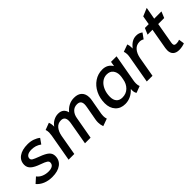

<svg xmlns="http://www.w3.org/2000/svg" viewBox="125 -1506 2377 2377"><g transform="rotate(-45 1313.5 -317.5)"><path d="M14 -76 84 -139Q108 -106 149 -88.5Q190 -71 237 -71Q283 -71 307.5 -87.5Q332 -104 332 -136Q332 -155 311.5 -169.5Q291 -184 231 -205Q153 -232 117.5 -264Q82 -296 82 -342Q82 -414 138.5 -454.5Q195 -495 292 -495Q343 -495 385.5 -480Q428 -465 458 -440L410 -372Q377 -395 346 -404.5Q315 -414 278 -414Q234 -414 208.5 -397.5Q183 -381 183 -352Q183 -331 204 -318.5Q225 -306 286 -283Q366 -254 399.5 -224Q433 -194 433 -148Q433 -74 377 -32Q321 10 224 10Q156 10 102 -12.5Q48 -35 14 -76Z M1099 -68Q1099 -92 1103 -115L1136 -297Q1141 -325 1141 -343Q1141 -377 1125 -394.5Q1109 -412 1073 -412Q1025 -412 993.5 -379Q962 -346 953 -292L901 0H803L855 -297Q859 -318 859 -339Q859 -412 793 -412Q741 -412 708 -373Q675 -334 663 -269L616 0H516L579 -358Q584 -390 584 -408Q584 -436 575 -461L667 -496Q682 -453 679 -414Q705 -453 745 -474Q785 -495 826 -495Q872 -495 899 -472.5Q926 -450 935 -410Q1005 -495 1105 -495Q1173 -495 1208.5 -459.5Q1244 -424 1244 -362Q1244 -338 1240 -318L1204 -116Q1201 -98 1201 -80Q1201 -48 1210 -25L1113 10Q1099 -29 1099 -68Z M1326 -177Q1326 -265 1362 -338Q1398 -411 1460.5 -453Q1523 -495 1599 -495Q1690 -495 1733 -421L1744 -485H1841L1778 -129Q1773 -104 1773 -77Q1773 -44 1783 -23L1696 10Q1679 -13 1679 -51Q1679 -64 1680 -71L1677 -72Q1641 -32 1596 -11Q1551 10 1501 10Q1421 10 1373.5 -41.5Q1326 -93 1326 -177ZM1697 -225 1703 -259Q1706 -276 1706 -292Q1706 -344 1678 -378.5Q1650 -413 1595 -413Q1548 -413 1510 -383.5Q1472 -354 1450 -302.5Q1428 -251 1428 -188Q1428 -133 1454.5 -102.5Q1481 -72 1532 -72Q1599 -72 1642.5 -115Q1686 -158 1697 -225Z M1948 -358Q1953 -386 1953 -406Q1953 -434 1944 -461L2039 -495Q2050 -466 2050 -429Q2050 -418 2049 -412Q2082 -453 2116.5 -474Q2151 -495 2193 -495Q2218 -495 2237.5 -488.5Q2257 -482 2277 -467L2226 -396Q2201 -412 2170 -412Q2114 -412 2079 -372Q2044 -332 2031 -264L1985 0H1885Z M2337 -94Q2337 -111 2340 -130L2388 -403H2302L2337 -485H2404L2424 -601L2529 -645L2500 -485H2627L2593 -403H2488L2440 -128Q2438 -112 2438 -106Q2438 -87 2447.5 -79.5Q2457 -72 2478 -72Q2509 -72 2533 -83L2544 -10Q2528 -2 2500 3.5Q2472 9 2447 9Q2394 9 2365.5 -17.5Q2337 -44 2337 -94Z"/></g></svg>

Font: Niramit Medium
Style: Italic
Weight: 500
Italic angle: -10°
Designer: Katatrad Aksorn Co.,Ltd.
Foundry: Cadson Demak Co.,Ltd.
Version: Version 1.000; ttfautohint (v1.6)